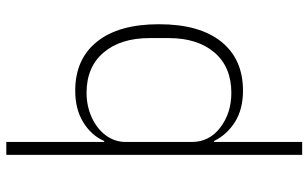

<svg xmlns="http://www.w3.org/2000/svg" viewBox="-205 -575 980 610"><g transform="rotate(-90 285.0 -270.0)"><path d="M98 200V-740H139V-429H142Q160 -470 201.5 -495.5Q243 -521 302 -521Q402 -521 457.5 -452Q513 -383 513 -255Q513 -126 457.5 -57Q402 12 302 12Q243 12 202.5 -13.5Q162 -39 142 -80H139V200ZM469 -224V-285Q469 -377 423 -431Q377 -485 295 -485Q254 -485 218 -469Q182 -453 160.5 -424.5Q139 -396 139 -361V-150Q139 -95 185 -60Q231 -25 295 -25Q377 -25 423 -78.5Q469 -132 469 -224Z"/></g></svg>

Font: Anuphan ExtraLight
Style: Regular
Weight: 200
Designer: Cadson Demak
Version: Version 3.001